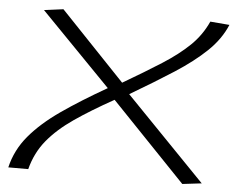

<svg xmlns="http://www.w3.org/2000/svg" viewBox="-51 -768 1020 835"><g transform="rotate(5 459.0 -351.0)"><path d="M774 6 449 -333Q350 -278 279.5 -229.5Q209 -181 164.5 -127Q120 -73 101 0H14Q32 -77 84 -139Q136 -201 219.5 -259Q303 -317 415 -381L109 -695L193 -706L475 -410Q571 -466 641.5 -511Q712 -556 759.5 -602Q807 -648 834 -708L918 -701Q891 -637 835.5 -584Q780 -531 698.5 -478.5Q617 -426 510 -363L858 -4Z"/></g></svg>

Font: Georama ExtraExtended Light
Style: Italic
Weight: 300
Width: 8
Italic angle: -9°
Designer: Jean-Baptiste Levee
Foundry: Production Type
Version: Version 1.000